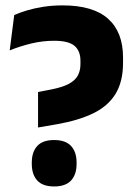

<svg xmlns="http://www.w3.org/2000/svg" viewBox="-20 -672 502 706"><path d="M119.9 -203.2V-333.7L167.9 -342.9Q209.5 -351.1 232.8 -363.5Q256.1 -375.9 266 -393.9Q275.8 -412 275.8 -436.1V-448.7Q275.8 -484.9 253.9 -503.5Q232 -522.1 179.2 -522.1Q136.7 -522.1 95.5 -512.2Q54.3 -502.3 15.7 -486.8L32.3 -616.6Q51.3 -625.3 78.5 -633.5Q105.7 -641.7 139.2 -647Q172.7 -652.2 210 -652.2Q322.4 -652.2 377.4 -603.1Q432.4 -553.9 432.4 -461V-440.7Q432.4 -372.4 405.2 -327.4Q377.9 -282.4 324 -255.9Q270.2 -229.4 190.1 -215.3ZM179.1 13.6Q136.9 13.6 116.9 -8.4Q96.9 -30.4 96.9 -69.1V-74.5Q96.9 -113.2 116.9 -135.1Q136.9 -157.1 179.1 -157.1Q221.1 -157.1 241.4 -135.1Q261.6 -113.2 261.6 -74.5V-69.1Q261.6 -30.4 241.4 -8.4Q221.1 13.6 179.1 13.6Z"/></svg>

Font: Anek Gujarati Medium
Style: Regular
Weight: 500
Designer: Mrunmayee Ghaisas (Gujarati), Yesha Goshar (Latin)
Foundry: Ek Type
Version: Version 1.003